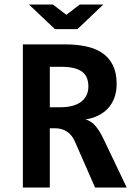

<svg xmlns="http://www.w3.org/2000/svg" viewBox="-39 -836 609 856"><path d="M384.8 0 294.9 -205.1Q282.2 -234.4 259.5 -249.3Q236.8 -264.2 206.1 -264.2H183.1V0H63V-638.2H249Q301.8 -638.2 344.7 -629.2Q387.7 -620.1 418 -599.1Q448.2 -578.1 464.6 -544.4Q481 -510.7 481 -461.9Q481 -426.8 470.7 -399.4Q460.4 -372.1 441.9 -352.3Q423.3 -332.5 397.7 -320.3Q372.1 -308.1 341.8 -303.2Q365.2 -298.3 384.8 -276.6Q404.3 -254.9 423.8 -213.9L525.9 0ZM355 -450.2Q355 -497.1 325.2 -517.6Q295.4 -538.1 235.8 -538.1H183.1V-357.9H231.9Q259.8 -357.9 282.5 -363.8Q305.2 -369.6 321.3 -381.3Q337.4 -393.1 346.2 -410.4Q355 -427.7 355 -450.2ZM89.8 -815.9H196.8L256.8 -770L316.9 -815.9H421.9L306.2 -706.1H206.1ZM-19 -638.2Z"/></svg>

Font: Code New Roman
Style: Bold
Weight: 700
Monospace: yes
Designer: Sam Radian
Foundry: Code New Roman
Version: Version 1.508 October 19, 2014